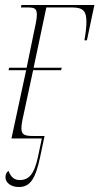

<svg xmlns="http://www.w3.org/2000/svg" viewBox="-20 -556 399 771"><path d="M26 0H148L132 76C117 145 95 167 59 167C38 167 24 156 14 130C5 137 2 144 2 157C2 175 21 195 56 195C102 195 123 160 141 75L159 -10H112C79 -10 66 -15 66 -41C66 -50 67 -60 70 -74L113 -274H225L228 -284H115L166 -526H270C314 -526 327 -511 327 -469C327 -445 324 -423 319 -394H329L359 -536H66L64 -526H92C120 -526 128 -521 128 -496C128 -480 122 -452 113 -411L87 -284H17L14 -274H85Z"/></svg>

Font: Noto Serif Display Condensed Thin
Style: Italic
Weight: 100
Width: 3
Italic angle: -12°
Designer: Monotype Design Team
Foundry: Monotype Imaging Inc.
Version: Version 2.009